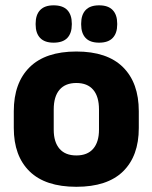

<svg xmlns="http://www.w3.org/2000/svg" viewBox="-20 -704 586 738"><path d="M273.5 14Q154.5 14 93.8 -45.2Q33 -104.5 33 -212V-276.5Q33 -385.5 94 -445.8Q155 -506 273.5 -506Q392 -506 452.8 -445.8Q513.5 -385.5 513.5 -276.5V-212Q513.5 -104.5 453 -45.2Q392.5 14 273.5 14ZM273.5 -106.5Q316 -106.5 338.2 -132.2Q360.5 -158 360.5 -205.5V-283Q360.5 -333 338.2 -359Q316 -385 273.5 -385Q231 -385 208.8 -359Q186.5 -333 186.5 -283V-205.5Q186.5 -158 208.8 -132.2Q231 -106.5 273.5 -106.5ZM186 -540Q151.5 -540 134.2 -558.2Q117 -576.5 117 -609.5V-613.5Q117 -647 134.2 -665.2Q151.5 -683.5 186 -683.5Q221.5 -683.5 238.8 -665.2Q256 -647 256 -613.5V-609.5Q256 -576.5 238.8 -558.2Q221.5 -540 186 -540ZM361 -540Q326 -540 309 -558.2Q292 -576.5 292 -609.5V-613.5Q292 -647 309 -665.2Q326 -683.5 361 -683.5Q396 -683.5 413.2 -665.2Q430.5 -647 430.5 -613.5V-609.5Q430.5 -576.5 413.2 -558.2Q396 -540 361 -540Z"/></svg>

Font: Anek Odia Medium
Style: Bold
Weight: 700
Version: Version 1.003